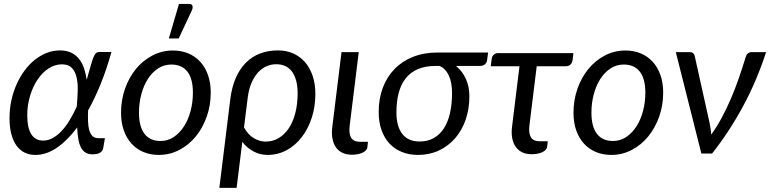

<svg xmlns="http://www.w3.org/2000/svg" viewBox="-20 -766 3842 958"><path d="M195.5 -64.5Q219.5 -64.5 242.2 -76.8Q265 -89 286 -111Q307 -133 326.2 -164.2Q345.5 -195.5 363 -234Q366.5 -274.5 367.8 -312.5Q369 -350.5 362.2 -380Q355.5 -409.5 338.5 -427.2Q321.5 -445 289 -445Q254 -445 222.5 -424.5Q191 -404 167.5 -369Q144 -334 130 -287.8Q116 -241.5 116 -190.5Q116 -128 136.2 -96.2Q156.5 -64.5 195.5 -64.5ZM536 -506.5Q513 -423.5 483.5 -350Q454 -276.5 419.5 -215Q418.5 -186 419.2 -160.8Q420 -135.5 425.2 -116.8Q430.5 -98 441.5 -87.2Q452.5 -76.5 473 -76.5H503.5L495 -27Q494 -21.5 491 -16Q488 -10.5 482 -6Q476 -1.5 466.2 1.2Q456.5 4 442 4Q421 4 406.8 -4.8Q392.5 -13.5 383.8 -30.5Q375 -47.5 370.8 -72.5Q366.5 -97.5 365 -130Q316.5 -65 264 -29Q211.5 7 157 7Q127.5 7 103.8 -4.2Q80 -15.5 63 -38.5Q46 -61.5 36.8 -96Q27.5 -130.5 27.5 -177Q27.5 -221.5 36.5 -263.8Q45.5 -306 62 -343.5Q78.5 -381 101.5 -412.5Q124.5 -444 152.5 -466.5Q180.5 -489 212.5 -501.8Q244.5 -514.5 279 -514.5Q312 -514.5 335.5 -503Q359 -491.5 374.8 -471.5Q390.5 -451.5 399.5 -424.8Q408.5 -398 412.5 -367.5Q416 -379 419.2 -391Q422.5 -403 426 -415Q434 -445 440 -463Q446 -481 451.5 -490.8Q457 -500.5 462.5 -503.5Q468 -506.5 475.5 -506.5Z M781 -62.5Q817.5 -62.5 847.2 -82.5Q877 -102.5 898.2 -135.8Q919.5 -169 931 -212.5Q942.5 -256 942.5 -303.5Q942.5 -373.5 914.8 -408.8Q887 -444 835 -444Q798 -444 768.2 -424.2Q738.5 -404.5 717.5 -371.5Q696.5 -338.5 685 -295Q673.5 -251.5 673.5 -204Q673.5 -134 701 -98.2Q728.5 -62.5 781 -62.5ZM772.5 7Q731 7 696.5 -7.2Q662 -21.5 637 -48.5Q612 -75.5 598 -114.5Q584 -153.5 584 -203.5Q584 -267.5 604 -324Q624 -380.5 659 -422.8Q694 -465 741.2 -489.5Q788.5 -514 843 -514Q884.5 -514 919 -499.8Q953.5 -485.5 978.5 -458.5Q1003.5 -431.5 1017.5 -392.5Q1031.5 -353.5 1031.5 -304Q1031.5 -240.5 1011.5 -184Q991.5 -127.5 956.8 -85Q922 -42.5 874.5 -17.8Q827 7 772.5 7ZM822.5 -574 873 -746.5H924Q936.5 -746.5 940 -737.8Q943.5 -729 937.5 -714.5L871.5 -574Z M1197.5 -130.5Q1217.5 -93.5 1246.8 -76.5Q1276 -59.5 1305 -59.5Q1340 -59.5 1369.5 -76.5Q1399 -93.5 1420.2 -125Q1441.5 -156.5 1453.2 -201Q1465 -245.5 1465 -301Q1465 -338 1457.2 -365.2Q1449.5 -392.5 1435.8 -410.2Q1422 -428 1402.2 -436.8Q1382.5 -445.5 1358.5 -445.5Q1333 -445.5 1309.5 -435.2Q1286 -425 1267 -404Q1248 -383 1234.2 -350.8Q1220.5 -318.5 1215.5 -274.5ZM1129 -271Q1136.5 -331 1156.2 -376.5Q1176 -422 1206.5 -452.8Q1237 -483.5 1277.5 -499Q1318 -514.5 1367 -514.5Q1407.5 -514.5 1441.8 -499.8Q1476 -485 1500.8 -457.2Q1525.5 -429.5 1539.5 -389Q1553.5 -348.5 1553.5 -297.5Q1553.5 -234.5 1535.8 -179.2Q1518 -124 1486.2 -82.5Q1454.5 -41 1410.8 -17Q1367 7 1315 7Q1277.5 7 1244.8 -10.5Q1212 -28 1189 -58L1160.5 171.5H1074.5Z M1684 -506H1770L1724.5 -137Q1720 -98.5 1732.2 -78.5Q1744.5 -58.5 1777.5 -58.5H1816L1813 -31.5Q1812 -22.5 1805.2 -15.5Q1798.5 -8.5 1788.2 -3.8Q1778 1 1764.5 3.5Q1751 6 1736.5 6Q1708 6 1687.8 -4Q1667.5 -14 1655.2 -32.2Q1643 -50.5 1638.5 -76Q1634 -101.5 1638 -132.5Z M2152.5 -437Q2101.5 -437 2064.8 -421Q2028 -405 2004.2 -375Q1980.5 -345 1969.2 -302Q1958 -259 1958 -205.5Q1958 -135.5 1987.2 -97.8Q2016.5 -60 2073.5 -60Q2113.5 -60 2143.8 -76.8Q2174 -93.5 2194.5 -125Q2215 -156.5 2225.2 -201.5Q2235.5 -246.5 2235.5 -303Q2235.5 -326.5 2231.8 -348.2Q2228 -370 2220 -387.8Q2212 -405.5 2200.2 -418.2Q2188.5 -431 2172.5 -437ZM2415.5 -504 2410.5 -466.5Q2409 -454 2400.2 -445.5Q2391.5 -437 2373 -437H2255Q2286 -412 2304 -373.5Q2322 -335 2322 -285.5Q2322 -222.5 2303.5 -169Q2285 -115.5 2251.2 -76.5Q2217.5 -37.5 2170.2 -15.2Q2123 7 2066 7Q2021 7 1984.5 -8Q1948 -23 1922.5 -50.8Q1897 -78.5 1883.2 -118.2Q1869.5 -158 1869.5 -207.5Q1869.5 -273.5 1890 -328Q1910.5 -382.5 1948.8 -421.8Q1987 -461 2041.2 -482.5Q2095.5 -504 2163 -504Z M2837 -466.5Q2835 -452 2826.2 -443.8Q2817.5 -435.5 2803 -435.5H2658L2621.5 -139.5Q2617 -100.5 2629.2 -80.8Q2641.5 -61 2674.5 -61H2713L2710 -34Q2709 -25 2702.2 -18Q2695.5 -11 2685 -6.2Q2674.5 -1.5 2661.2 1Q2648 3.5 2633.5 3.5Q2605 3.5 2584.8 -6.5Q2564.5 -16.5 2552.2 -34.8Q2540 -53 2535.5 -78.2Q2531 -103.5 2535 -134.5L2572 -435.5H2428.5L2433.5 -473Q2435 -484.5 2443.2 -492.8Q2451.5 -501 2466 -501H2841Z M3038.5 -62.5Q3075 -62.5 3104.8 -82.5Q3134.5 -102.5 3155.8 -135.8Q3177 -169 3188.5 -212.5Q3200 -256 3200 -303.5Q3200 -373.5 3172.2 -408.8Q3144.5 -444 3092.5 -444Q3055.5 -444 3025.8 -424.2Q2996 -404.5 2975 -371.5Q2954 -338.5 2942.5 -295Q2931 -251.5 2931 -204Q2931 -134 2958.5 -98.2Q2986 -62.5 3038.5 -62.5ZM3030 7Q2988.5 7 2954 -7.2Q2919.5 -21.5 2894.5 -48.5Q2869.5 -75.5 2855.5 -114.5Q2841.5 -153.5 2841.5 -203.5Q2841.5 -267.5 2861.5 -324Q2881.5 -380.5 2916.5 -422.8Q2951.5 -465 2998.8 -489.5Q3046 -514 3100.5 -514Q3142 -514 3176.5 -499.8Q3211 -485.5 3236 -458.5Q3261 -431.5 3275 -392.5Q3289 -353.5 3289 -304Q3289 -240.5 3269 -184Q3249 -127.5 3214.2 -85Q3179.5 -42.5 3132 -17.8Q3084.5 7 3030 7Z M3802.5 -506Q3756 -362.5 3687.2 -235.2Q3618.5 -108 3533 0H3479.5L3352 -506H3422Q3432 -506 3438.2 -500.8Q3444.5 -495.5 3446 -488L3519.5 -157.5Q3523 -141.5 3525.2 -126Q3527.5 -110.5 3529 -94.5Q3557.5 -134.5 3581.8 -179.8Q3606 -225 3627 -274Q3648 -323 3666 -374.8Q3684 -426.5 3700 -479Q3704 -494 3712.2 -500Q3720.5 -506 3729.5 -506Z"/></svg>

Font: Lato 2
Style: Italic
Weight: 400
Italic angle: -7°
Designer: Lukasz Dziedzic with Adam Twardoch and Botio Nikoltchev
Foundry: tyPoland Lukasz Dziedzic
Version: Version 2.015; 2015-08-06; http://www.latofonts.com/